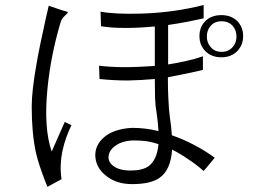

<svg xmlns="http://www.w3.org/2000/svg" viewBox="-20 -760 1040 760"><path d="M224.6 -719.7 172.9 -737.3 162.1 -690.4Q135.7 -572.3 125 -509.8Q105.5 -400.4 105.5 -337.9Q105.5 -233.4 122.1 -156.2Q132.8 -109.4 160.2 -39.1L168 -20.5L223.6 -50.8Q214.8 -107.4 228.5 -168Q238.3 -212.9 262.7 -264.6L236.3 -277.3L184.6 -160.2Q152.3 -253.9 168 -410.2Q180.7 -539.1 218.8 -668Q221.7 -680.7 229.5 -690.4Q234.4 -695.3 242.2 -703.1Q250 -709 248 -711.9Q245.1 -714.8 224.6 -719.7ZM377.9 -713.9 379.9 -656.2Q418 -649.4 477.5 -649.4Q530.3 -649.4 592.8 -655.3V-499Q527.3 -494.1 464.8 -494.1Q407.2 -495.1 372.1 -500L374 -447.3Q428.7 -441.4 486.3 -441.4Q538.1 -442.4 592.8 -447.3Q592.8 -402.3 593.8 -370.1Q595.7 -335 599.6 -315.4Q602.5 -292 604.5 -276.4Q606.4 -256.8 607.4 -241.2Q580.1 -248 553.7 -251Q528.3 -253.9 502.9 -253.9Q427.7 -250 388.7 -213.9Q354.5 -182.6 357.4 -138.7Q361.3 -94.7 399.4 -64.5Q440.4 -31.2 502.9 -31.2Q577.1 -31.2 612.3 -56.6Q656.2 -87.9 661.1 -168Q694.3 -151.4 724.6 -129.9Q756.8 -109.4 786.1 -83L830.1 -135.7Q791 -164.1 748 -186.5Q705.1 -209 660.2 -224.6Q659.2 -241.2 657.2 -259.8Q655.3 -275.4 652.3 -296.9Q648.4 -325.2 646.5 -368.2Q644.5 -404.3 644.5 -454.1Q684.6 -461.9 722.7 -469.7Q755.9 -476.6 783.2 -483.4V-537.1Q752.9 -526.4 716.8 -518.6Q682.6 -510.7 645.5 -504.9V-661.1Q686.5 -667 726.6 -674.8Q759.8 -681.6 786.1 -687.5V-740.2Q668 -710 538.1 -706.1Q435.5 -703.1 377.9 -713.9ZM511.7 -204.1Q535.2 -204.1 559.6 -201.2Q584 -197.3 607.4 -189.5Q601.6 -127 568.4 -102.5Q543.9 -85 497.1 -85Q450.2 -85 426.8 -104.5Q406.2 -121.1 410.2 -144.5Q414.1 -168.9 440.4 -185.5Q468.8 -204.1 511.7 -204.1ZM856.4 -700.2Q815.4 -700.2 791 -674.8Q769.5 -651.4 769.5 -617.2Q769.5 -583 791 -559.6Q815.4 -533.2 856.4 -533.2Q896.5 -533.2 920.9 -559.6Q942.4 -583 942.4 -617.2Q942.4 -651.4 920.9 -674.8Q896.5 -700.2 856.4 -700.2ZM857.4 -675.8Q884.8 -675.8 901.4 -657.2Q916 -640.6 916 -615.2Q916 -590.8 901.4 -574.2Q884.8 -554.7 857.4 -554.7Q829.1 -554.7 813.5 -574.2Q798.8 -590.8 798.8 -615.2Q798.8 -640.6 813.5 -657.2Q829.1 -675.8 857.4 -675.8Z"/></svg>

Font: Dotum
Style: Regular
Weight: 400
Version: Version 2.21